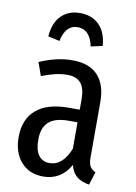

<svg xmlns="http://www.w3.org/2000/svg" viewBox="-87 -814 624 883"><g transform="rotate(10 225.5 -373.0)"><path d="M411 -49 392 12Q355 6 333.5 -11.5Q312 -29 303 -64Q260 12 177 12Q112 12 73.5 -31.5Q35 -75 35 -147Q35 -231 87 -275.5Q139 -320 238 -320H290V-368Q290 -420 269.5 -444Q249 -468 206 -468Q155 -468 87 -441L65 -503Q146 -538 217 -538Q298 -538 337.5 -494.5Q377 -451 377 -372V-112Q377 -84 385 -70.5Q393 -57 411 -49ZM290 -138V-261H248Q185 -261 155.5 -234Q126 -207 126 -151Q126 -103 144 -78.5Q162 -54 195 -54Q257 -54 290 -138ZM343 -627 289 -615Q273 -692 215 -692Q159 -692 143 -615L89 -627Q94 -691 127.5 -724.5Q161 -758 215 -758Q270 -758 304 -724.5Q338 -691 343 -627Z"/></g></svg>

Font: Fira Sans Extra Condensed
Style: Regular
Weight: 400
Width: 1
Designer: Carrois Corporate & Edenspiekermann AG
Foundry: Carrois Corporate GbR & Edenspiekermann AG
Version: Version 4.203